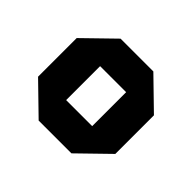

<svg xmlns="http://www.w3.org/2000/svg" viewBox="-84 -792 464 464"><g transform="rotate(45 148.0 -560.0)"><path d="M16 -494V-626L92 -700H204L280 -626V-494L204 -420H92ZM104 -502H193V-618H104Z"/></g></svg>

Font: Tektur SemiCondensed SemiBold
Style: Regular
Weight: 600
Width: 4
Designer: Adam Jagosz
Foundry: Adam Jagosz
Version: Version 1.005;gftools[0.9.30]